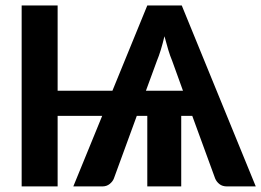

<svg xmlns="http://www.w3.org/2000/svg" viewBox="-20 -668 936 688"><path d="M346.2 -252.9H186.5V0H57.6V-648.4H186.5V-342.8H382.8L507.8 -648.4H631.3L896.5 0H793.5Q776.9 0 766.4 -8.3Q755.9 -16.6 751 -28.3L668.9 -252.9H629.4V0H507.8V-252.9H470.2L388.2 -28.8Q384.3 -18.1 373.3 -9Q362.3 0 346.7 0H242.7ZM502.9 -342.8H635.7L596.7 -450.7Q589.8 -466.8 583 -489.3Q576.2 -511.7 569.3 -538.1Q563 -511.7 556.2 -489.3Q549.3 -466.8 542.5 -450.7Z"/></svg>

Font: Carlito
Style: Bold
Weight: 700
Designer: Lukasz Dziedzic
Foundry: tyPoland Lukasz Dziedzic
Version: Version 1.104